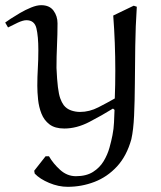

<svg xmlns="http://www.w3.org/2000/svg" viewBox="-30 -488 622 741"><path d="M104 182 102 171 146 115H159Q175 143 202 167.5Q229 192 263 192Q303 192 329 175.5Q355 159 370 134Q385 109 392.5 82Q400 55 404 34Q409 9 410 -15.5Q411 -40 412 -64L406 -69Q364 -43 315 -17.5Q266 8 218 8Q182 8 161 -8Q140 -24 130 -49.5Q120 -75 117 -103.5Q114 -132 114 -157Q114 -191 116 -224Q118 -257 118 -294Q118 -348 110.5 -379Q103 -410 72 -410Q59 -410 38.5 -400.5Q18 -391 1 -382L-10 -401Q-5 -405 11 -415.5Q27 -426 47.5 -438Q68 -450 90 -459Q112 -468 129 -468Q161 -468 176.5 -447Q192 -426 192 -398Q192 -356 190 -313Q188 -270 188 -226Q190 -180 193.5 -152Q197 -124 202.5 -108.5Q208 -93 216 -82Q227 -68 244 -62Q261 -56 279 -56Q315 -56 350 -74Q385 -92 413 -108Q414 -134 414.5 -161Q415 -188 415 -215Q415 -269 413 -322.5Q411 -376 407 -428L486 -466L498 -462Q493 -386 492 -310Q491 -234 490.5 -165.5Q490 -97 487.5 -42Q485 13 477 49Q459 114 421.5 154.5Q384 195 334.5 214Q285 233 231 233Q196 233 160 218Q124 203 104 182Z"/></svg>

Font: Aref Ruqaa Ink
Style: Regular
Weight: 400
Designer: Abdullah Aref
Version: Version 1.005